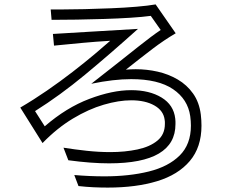

<svg xmlns="http://www.w3.org/2000/svg" viewBox="-20 -792 1040 871"><path d="M317 2Q388 8 453 8Q566 8 655 -14Q744 -36 795 -86.5Q846 -137 846 -222Q846 -243 843 -265Q832 -342 765 -387.5Q698 -433 575 -433Q496 -433 394 -412Q471 -472 522 -512.5Q573 -553 606.5 -579.5Q640 -606 664 -624Q688 -642 709 -656L664 -720Q627 -715 572 -711.5Q517 -708 453.5 -706Q390 -704 328 -703Q266 -702 214 -702L210 -749H254Q303 -749 363.5 -750.5Q424 -752 485 -754.5Q546 -757 599 -761.5Q652 -766 686 -772L777 -641Q724 -610 671.5 -570Q619 -530 551 -476Q562 -477 573.5 -477.5Q585 -478 596 -478Q646 -478 695 -467Q744 -456 786 -431.5Q828 -407 856 -367.5Q884 -328 891 -272Q894 -247 894 -222Q894 -124 841 -61.5Q788 1 692.5 30Q597 59 469 59Q438 59 404.5 57.5Q371 56 336 52ZM268 -122Q318 -114 373 -108Q428 -102 480 -102Q547 -102 603.5 -114Q660 -126 694 -154Q728 -182 728 -230Q728 -235 728 -239.5Q728 -244 727 -248Q722 -290 680.5 -313.5Q639 -337 575 -337Q519 -337 450.5 -317Q382 -297 310.5 -254Q239 -211 173 -143L72 -304Q132 -339 193 -381Q254 -423 309.5 -466Q365 -509 409 -546Q453 -583 480 -607Q413 -603 354.5 -597.5Q296 -592 225 -585L220 -638Q301 -643 394.5 -648.5Q488 -654 606 -661Q478 -546 365 -452.5Q252 -359 139 -288L183 -219Q281 -304 385.5 -343.5Q490 -383 575 -383Q658 -383 713 -349.5Q768 -316 775 -254Q776 -247 776 -241Q776 -235 776 -229Q776 -51 475 -51Q434 -51 388 -54.5Q342 -58 290 -65Z"/></svg>

Font: Train One
Style: Regular
Weight: 400
Designer: Fontworks Inc.
Foundry: Fontworks Inc.
Version: Version 1.100